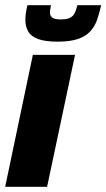

<svg xmlns="http://www.w3.org/2000/svg" viewBox="-25 -722 411 742"><path d="M-5 0 102 -510H265L157 0ZM198 -561Q150 -561 122.5 -571Q95 -581 84 -600.5Q73 -620 73 -645Q73 -658 75 -672Q77 -686 81 -702H172Q171 -694 169.5 -687Q168 -680 168 -674Q168 -662 176.5 -654.5Q185 -647 210 -647Q236 -647 248 -654.5Q260 -662 265 -674Q270 -686 274 -702H366Q359 -671 350 -645Q341 -619 323 -600Q305 -581 275 -571Q245 -561 198 -561Z"/></svg>

Font: Saira SemiCondensed ExtraBold
Style: Italic
Weight: 800
Width: 4
Italic angle: -12°
Designer: Hector Gatti with collaboration of the Omnibus-Type team
Foundry: Omnibus-Type
Version: Version 1.101